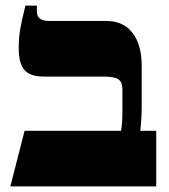

<svg xmlns="http://www.w3.org/2000/svg" viewBox="-20 -667 606 687"><path d="M68 -199H413Q418 -222 418 -274V-346Q418 -373 404 -383Q390 -393 350 -393H136Q88 -393 67.5 -416.5Q47 -440 47 -495Q47 -531 52 -561Q57 -591 71 -647H112V-625Q112 -592 156 -592H361Q421 -592 454 -549.5Q487 -507 487 -431V-287Q487 -241 482 -199H539V0H17Z"/></svg>

Font: Noto Serif Hebrew Black
Style: Regular
Weight: 900
Designer: Monotype Design Team
Foundry: Monotype Imaging Inc.
Version: Version 1.000